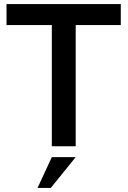

<svg xmlns="http://www.w3.org/2000/svg" viewBox="-20 -717 625 941"><path d="M234 -594H12V-697H572V-594H351V0H234ZM234 53H351L229 204H164Z"/></svg>

Font: Hanken Grotesk SemiBold
Style: Regular
Weight: 600
Designer: Alfredo Marco Pradil
Foundry: Hanken Design Co.
Version: Version 3.014